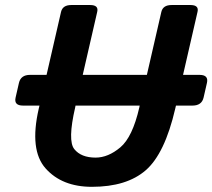

<svg xmlns="http://www.w3.org/2000/svg" viewBox="-20 -720 837 757"><path d="M70.8 -303.7Q34.2 -303.7 41.5 -335.4L54.7 -393.1Q62 -424.8 98.6 -424.8H163.6L220.7 -673.3Q227.1 -700.2 261.2 -700.2H335.4Q369.6 -700.2 363.3 -673.3L306.2 -424.8H559.1L616.2 -673.3Q622.6 -700.2 656.7 -700.2H731Q765.1 -700.2 758.8 -673.3L701.7 -424.8H766.6Q803.2 -424.8 795.9 -393.1L782.7 -335.4Q775.4 -303.7 738.8 -303.7H673.8L670.9 -291.5Q629.9 -114.3 554.7 -48.8Q479.5 16.6 342.3 16.6Q224.6 16.6 159.9 -55.9Q95.2 -128.4 132.8 -291.5L135.7 -303.7ZM276.4 -296.4Q246.1 -165.5 272.9 -132.1Q299.8 -98.6 356.9 -98.6Q406.2 -98.6 454.3 -138.9Q502.4 -179.2 529.3 -296.4L530.8 -303.7H277.8Z"/></svg>

Font: Istok
Style: Bold Italic
Weight: 700
Italic angle: -13°
Designer: Andrey V. Panov
Foundry: Andrey V. Panov
Version: Version 1.0.3